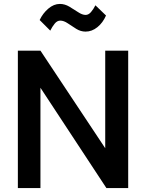

<svg xmlns="http://www.w3.org/2000/svg" viewBox="-20 -958 743 978"><path d="M71 0V-700H186L516 -203V-700H633V0H522L186 -511V0ZM236 -802 182 -856Q198 -890 226 -914Q254 -938 285 -938Q310 -938 333.5 -924Q357 -910 378 -896Q399 -882 416 -882Q431 -882 443.5 -896.5Q456 -911 466 -931L520 -879Q504 -842 476 -819.5Q448 -797 416 -797Q391 -797 368.5 -811Q346 -825 325.5 -839Q305 -853 287 -853Q271 -853 258.5 -837.5Q246 -822 236 -802Z"/></svg>

Font: Zen Kaku Gothic New
Style: Bold
Weight: 700
Designer: Yoshimichi Ohira
Foundry: Positype
Version: Version 1.002